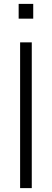

<svg xmlns="http://www.w3.org/2000/svg" viewBox="-20 -968 267 988"><path d="M151 -948V-872H76V-948ZM143.5 -750V0H83.5V-750Z"/></svg>

Font: Russisch Sans Light
Style: Regular
Weight: 300
Designer: Michael Sharanda (font) & Cristiano Sobral (main changes)
Foundry: Michael Sharanda
Version: Version 2.00;September 8, 2020;FontCreator 13.0.0.2681 64-bi